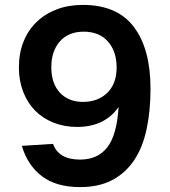

<svg xmlns="http://www.w3.org/2000/svg" viewBox="-20 -746 691 782"><path d="M306 16Q209 16 150.5 -28.5Q92 -73 69 -152L196 -160Q219 -96 306 -96Q378 -96 417 -146Q456 -196 463 -310Q406 -229 294 -229Q242 -229 198 -246.5Q154 -264 123 -295.5Q92 -327 74.5 -372Q57 -417 57 -471Q57 -530 76 -577Q95 -624 129.5 -657Q164 -690 211.5 -708Q259 -726 317 -726Q458 -726 525.5 -636Q593 -546 593 -385Q593 -294 577 -219.5Q561 -145 526 -93Q491 -41 437 -12.5Q383 16 306 16ZM318 -331Q379 -331 417 -368Q455 -405 455 -471Q455 -537 419.5 -577Q384 -617 321 -617Q259 -617 224 -577.5Q189 -538 189 -472Q189 -406 224 -368.5Q259 -331 318 -331Z"/></svg>

Font: Geist SemBd
Style: Regular
Weight: 400
Designer: Basement.studio, Andrés Briganti, Mateo Zaragoza
Foundry: Basement.studio, Vercel, Andrés Briganti, Guido Ferreyra, Mateo Zaragoza
Version: Version 1.401